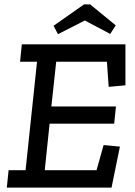

<svg xmlns="http://www.w3.org/2000/svg" viewBox="-20 -851 612 871"><path d="M486 0H11L19 -79H96L148 -571H71L79 -650H549V-464L473 -457L465 -571H235L213 -368H506L498 -290H205L183 -79H418L450 -193L524 -186ZM505 -736 480 -697 365 -758 243 -696 223 -734 361 -831H389Z"/></svg>

Font: Zilla Slab Medium
Style: Regular
Weight: 500
Designer: Typotheque.com
Foundry: Typotheque type foundry
Version: Version 1.1; 2017